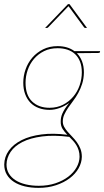

<svg xmlns="http://www.w3.org/2000/svg" viewBox="-40 -720 503 928"><path d="M0 0ZM365.5 -370Q365 -340 357.2 -315.5Q349.5 -291 338.2 -270.5Q327 -250 313.8 -232.8Q300.5 -215.5 289.5 -199.2Q278.5 -183 271 -166.8Q263.5 -150.5 263.5 -133Q263.5 -119 270.2 -106.8Q277 -94.5 287.2 -82.8Q297.5 -71 309.5 -58.8Q321.5 -46.5 331.8 -32.2Q342 -18 348.8 -0.8Q355.5 16.5 355.5 38Q355 66.5 339.8 93.5Q324.5 120.5 296.8 141.5Q269 162.5 230.8 175.2Q192.5 188 146.5 188Q110.5 188 80 180.8Q49.5 173.5 27.5 159.2Q5.5 145 -7 124Q-19.5 103 -19.5 75Q-19 38 3 7.5Q25 -23 65 -43Q105 -63 161 -70.2Q217 -77.5 285.5 -68.5Q272 -82 262.5 -97Q253 -112 253.5 -133Q253.5 -142.5 255.2 -151.8Q257 -161 261.5 -171.5Q266 -182 274 -194.5Q282 -207 295 -223Q273 -207 248.2 -198Q223.5 -189 199.5 -189Q171 -189 147.5 -197.8Q124 -206.5 107.5 -223.2Q91 -240 81.8 -264.5Q72.5 -289 72.5 -320Q72.5 -353.5 83.8 -385.2Q95 -417 116.5 -441.8Q138 -466.5 168.8 -481.8Q199.5 -497 238.5 -497Q287 -497 319.5 -473H443.5V-469Q443.5 -467.5 441.8 -465.8Q440 -464 434.5 -464L331.5 -463Q347.5 -447 356.5 -423.5Q365.5 -400 365.5 -370ZM344.5 38Q344.5 20.5 340.2 6.8Q336 -7 329 -18.5Q322 -30 313 -39.8Q304 -49.5 295 -58.5Q220 -68 163.2 -60.5Q106.5 -53 68.5 -33.8Q30.5 -14.5 11.2 14.2Q-8 43 -8.5 75Q-8.5 100 3 119Q14.5 138 35.2 151.2Q56 164.5 84.8 171.2Q113.5 178 147.5 178Q192 178 228.2 165.8Q264.5 153.5 290.2 133.8Q316 114 330 89Q344 64 344.5 38ZM199.5 -199Q236 -199 265 -214Q294 -229 314.2 -253Q334.5 -277 345 -307.8Q355.5 -338.5 355.5 -370Q355.5 -399.5 347 -421.5Q338.5 -443.5 323.2 -458Q308 -472.5 286.2 -479.8Q264.5 -487 238.5 -487Q201.5 -487 172.8 -472.8Q144 -458.5 124.2 -435.2Q104.5 -412 94 -382Q83.5 -352 83.5 -320Q83.5 -260 115.2 -229.5Q147 -199 199.5 -199ZM288.5 -700H296L380.5 -585H372Q371 -585 369 -585.8Q367 -586.5 365.5 -589L293.5 -687L291 -690L288 -687L194 -589Q191 -585 186.5 -585H178Z"/></svg>

Font: Lato Hairline
Style: Italic
Weight: 100
Italic angle: -7°
Designer: Lukasz Dziedzic
Foundry: tyPoland Lukasz Dziedzic
Version: Version 2.007; 2014-02-27